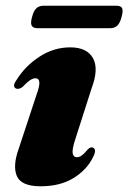

<svg xmlns="http://www.w3.org/2000/svg" viewBox="-20 -639 448 671"><path d="M248.5 -89.5Q257 -89.5 265.5 -95.5Q274 -101.5 287.5 -117.5Q298 -127.5 306 -122.5Q319 -115.5 304.5 -88.5Q283 -45 236.5 -16.5Q190 12 122 12Q54 12 38.8 -24Q23.5 -60 46.5 -122.5L107 -306Q119 -339 117.5 -352.2Q116 -365.5 104 -365.5Q95.5 -365.5 85.2 -358.8Q75 -352 57.5 -334Q45.5 -326 36 -329.5Q21.5 -337 37.5 -359Q67.5 -408 117.8 -440.8Q168 -473.5 225.5 -473.5Q283.5 -473.5 304.8 -436Q326 -398.5 300 -330L243.5 -153.5Q231.5 -117 234 -103.2Q236.5 -89.5 248.5 -89.5ZM92 -579.5Q97.5 -601.5 107.2 -610.2Q117 -619 132 -619H387Q402 -619 406.5 -610.8Q411 -602.5 405 -580Q399.5 -558.5 390 -549.5Q380.5 -540.5 365.5 -540.5H110.5Q95.5 -540.5 90.8 -549.5Q86 -558.5 92 -579.5Z"/></svg>

Font: Fraunces 72pt S000 Black
Style: Italic
Weight: 900
Italic angle: -16°
Version: Version 1.000; ttfautohint (v1.8.3)